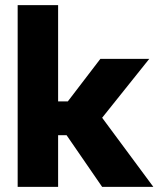

<svg xmlns="http://www.w3.org/2000/svg" viewBox="-20 -730 642 750"><path d="M49 -710V0H207V-202H240L379 0H579L379 -270L563 -500H372L245 -334H207V-710Z"/></svg>

Font: LT Wave Text Black
Style: Regular
Weight: 900
Designer: Daniel Lyons
Version: Version 2.5 (Glyphs App)